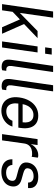

<svg xmlns="http://www.w3.org/2000/svg" viewBox="981 -1764 793 2795"><g transform="rotate(90 1377.5 -366.5)"><path d="M39.8 0 147.2 -743H237.3L167.8 -258.3L432.2 -517H535L329.7 -320.1L471.3 0H376.5L262.7 -259.6L152.1 -153.9L130 0Z M582.9 0 655.9 -517H743.4L670.8 0ZM669.1 -627.2 682.2 -723H774.7L761.6 -627.2Z M956.3 6.4Q916.5 6.4 893.4 -5.1Q870.2 -16.5 859.9 -36.1Q849.6 -55.7 848.4 -80.8Q847.3 -105.8 851 -133L939.3 -743H1028.6L941.3 -142Q936 -102.8 947.6 -83.3Q959.2 -63.9 985.2 -62L1011.1 -61.3L1002.6 -1.7Q990.2 1.8 977.8 4.1Q965.5 6.4 956.3 6.4Z M1237.8 6.4Q1198 6.4 1174.9 -5.1Q1151.7 -16.5 1141.4 -36.1Q1131.1 -55.7 1129.9 -80.8Q1128.8 -105.8 1132.5 -133L1220.8 -743H1310.1L1222.8 -142Q1217.5 -102.8 1229.1 -83.3Q1240.7 -63.9 1266.7 -62L1292.6 -61.3L1284.1 -1.7Q1271.7 1.8 1259.3 4.1Q1247 6.4 1237.8 6.4Z M1592.8 10Q1523.9 10 1476.2 -21.4Q1428.5 -52.9 1407.7 -111.9Q1386.9 -170.9 1398.9 -253.3Q1410.5 -334.9 1446.1 -396.5Q1481.7 -458.2 1537.1 -492.6Q1592.5 -527 1664 -527Q1733.7 -527 1777.2 -495.6Q1820.8 -464.2 1837.5 -406.8Q1854.2 -349.3 1842.7 -270.8L1837.8 -237H1487.4Q1480.2 -187.9 1489.8 -148.2Q1499.3 -108.6 1527.1 -85.1Q1555 -61.7 1601.9 -61.7Q1648.4 -61.7 1685.3 -84.5Q1722.3 -107.3 1738.1 -151.1H1822.5Q1806 -98.5 1769.9 -62.5Q1733.8 -26.5 1687.2 -8.2Q1640.8 10 1592.8 10ZM1496.3 -299.4H1760.3Q1766.9 -343.8 1757.9 -379.6Q1748.8 -415.4 1723 -436.2Q1697.2 -457 1653.2 -457Q1607.7 -457 1574.6 -433.7Q1541.4 -410.5 1521.6 -374.2Q1501.8 -337.9 1496.3 -299.4Z M1932.4 0 2005.2 -517H2091.5L2077.8 -417.3Q2095.3 -454.5 2120.9 -478.8Q2146.5 -503 2177.1 -515Q2207.7 -527 2239.3 -527Q2250 -527 2259.9 -525.5Q2269.8 -524 2275 -520.4L2262.5 -430.9Q2256 -434.4 2245.2 -435.7Q2234.4 -437 2226.9 -437.2Q2187.6 -439.8 2153.8 -428.6Q2120 -417.5 2097.3 -391.1Q2074.7 -364.6 2068.4 -321.5L2023.2 0Z M2481.7 10Q2430.4 10 2388.6 -6.9Q2346.8 -23.7 2322.5 -59.3Q2298.3 -94.9 2298.6 -150.4H2380.6Q2382.6 -120.1 2397.2 -99.8Q2411.8 -79.4 2436.1 -69.2Q2460.4 -58.9 2491.2 -58.9Q2540.4 -58.9 2573.2 -78.5Q2606 -98.1 2611.7 -138.5Q2615.8 -167.1 2602.2 -184.2Q2588.7 -201.3 2556.3 -209.6L2458.8 -236Q2401.1 -251.2 2370 -283.1Q2339 -315 2346.7 -372.7Q2352.8 -417.8 2378.7 -452.5Q2404.5 -487.2 2449.3 -507.1Q2494.1 -527 2556.4 -527Q2637.2 -527 2681.4 -489.2Q2725.7 -451.4 2717.5 -378.3H2637.7Q2638 -415.6 2614.6 -437.3Q2591.2 -459.1 2546.3 -459.1Q2499.9 -459.1 2467.9 -439.3Q2435.8 -419.5 2430.2 -378.2Q2426.2 -350.6 2445 -334.8Q2463.7 -319 2502.9 -308.7L2596.7 -282.3Q2629.6 -272.9 2650.1 -257.3Q2670.5 -241.8 2680.9 -222.8Q2691.3 -203.8 2693.7 -183.2Q2696.1 -162.5 2693.3 -143.6Q2686.8 -96 2659.5 -61.7Q2632.2 -27.4 2587 -8.7Q2541.8 10 2481.7 10Z"/></g></svg>

Font: Public Sans Thin
Style: Italic
Weight: 100
Italic angle: -8°
Designer: The Public Sans project authors (U.S. Web Design System). Libre Franklin designed by Pablo Impallari and Rodrigo Fuenzal
Version: Version 2.000